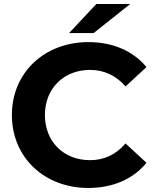

<svg xmlns="http://www.w3.org/2000/svg" viewBox="-20 -921 773 953"><path d="M323 -757H445L626 -901H458ZM418 12C540 12 641 -32 707 -113L603 -209C556 -154 497 -126 427 -126C296 -126 203 -218 203 -350C203 -482 296 -574 427 -574C497 -574 556 -546 603 -492L707 -588C641 -668 540 -712 419 -712C201 -712 39 -561 39 -350C39 -139 201 12 418 12Z"/></svg>

Font: Talent SemiBold
Style: Bold
Weight: 700
Designer: Mike Powis
Version: Version 1.001;hotconv 1.0.109;makeotfexe 2.5.65596